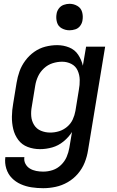

<svg xmlns="http://www.w3.org/2000/svg" viewBox="-20 -775 616 1008"><path d="M207 213Q239 213 272 206Q305 199 335.5 181.5Q366 164 389 137Q412 110 424.5 78.5Q437 47 442 15L532 -530H432L415 -430Q408 -461 390.5 -487.5Q373 -514 343 -526Q313 -538 280 -538Q249 -538 218 -530Q187 -522 160 -503Q133 -484 113 -457Q93 -430 82.5 -400.5Q72 -371 67 -340L49 -230Q43 -197 42.5 -163Q42 -129 49.5 -97.5Q57 -66 76 -40.5Q95 -15 125.5 -3.5Q156 8 190 8Q222 8 254 -1Q286 -10 313 -32Q340 -54 358 -82L344 1Q340 25 330 48.5Q320 72 300.5 91Q281 110 256.5 118Q232 126 207 126Q188 126 170 122.5Q152 119 137 110Q122 101 113.5 85Q105 69 108 50H8Q4 81 13 110Q22 139 42 159.5Q62 180 89 192Q116 204 146 208.5Q176 213 207 213ZM244 -79Q218 -79 195 -88.5Q172 -98 159 -119Q146 -140 144 -165Q142 -190 147 -216L165 -326Q169 -351 180 -374.5Q191 -398 211 -416.5Q231 -435 256 -443Q281 -451 306 -451Q332 -451 354.5 -439.5Q377 -428 387.5 -405Q398 -382 398.5 -355.5Q399 -329 394 -303L376 -193Q372 -170 362 -148Q352 -126 332.5 -109.5Q313 -93 290 -86Q267 -79 244 -79ZM345 -616Q360 -616 375.5 -621Q391 -626 401 -639.5Q411 -653 413 -668Q417 -691 411 -712Q405 -733 386 -744Q367 -755 345 -755Q330 -755 314.5 -749.5Q299 -744 289 -730.5Q279 -717 277 -702Q273 -680 279 -658.5Q285 -637 304 -626.5Q323 -616 345 -616Z"/></svg>

Font: Iosevka Sparkle Medium
Style: Italic
Weight: 500
Italic angle: -9°
Designer: Belleve Invis
Foundry: Belleve Invis
Version: Version 4.5.0; ttfautohint (v1.8.3)